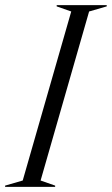

<svg xmlns="http://www.w3.org/2000/svg" viewBox="-73 -732 438 752"><path d="M143 -5V0H-53V-5L16 -25L206 -687L149 -707V-712H345V-707L276 -687L86 -25Z"/></svg>

Font: Nyght Serif Light Italic
Style: Regular
Weight: 300
Italic angle: -16°
Designer: Maksym Kobuzan
Version: Version 0.410